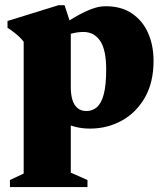

<svg xmlns="http://www.w3.org/2000/svg" viewBox="-20 -490 650 754"><path d="M397 -217.5Q397 -294 373.5 -329.2Q350 -364.5 307 -364.5Q296.5 -364.5 283.8 -362.8Q271 -361 257.8 -357.2Q244.5 -353.5 233 -346.5L216.5 -387Q245 -405.5 269 -419.8Q293 -434 314.5 -444.2Q336 -454.5 356 -460Q376 -465.5 395.5 -465.5Q456.5 -465.5 498.2 -437.2Q540 -409 561.5 -360.5Q583 -312 583 -251Q583 -166 548.8 -106.5Q514.5 -47 457.8 -16Q401 15 333.5 15Q302.5 15 276.2 8.2Q250 1.5 225.2 -11.5Q200.5 -24.5 174 -43H258V188L323.5 217V244.5H19V217L73 191.5V-326Q66 -335.5 56.2 -344.8Q46.5 -354 35 -363Q23.5 -372 9.5 -381V-407.5L209.5 -469.5H233.5L258 -395V-147.5Q258 -118.5 264.5 -97.5Q271 -76.5 284.8 -65.2Q298.5 -54 319 -54Q343 -54 360.5 -69Q378 -84 387.5 -119.8Q397 -155.5 397 -217.5Z"/></svg>

Font: Newsreader 16pt 16pt ExtraBold
Style: Regular
Weight: 800
Version: Version 1.003